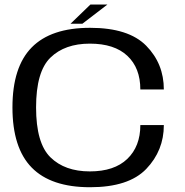

<svg xmlns="http://www.w3.org/2000/svg" viewBox="-20 -800 796 825"><path d="M367 4.5Q199 4.5 116.2 -80Q33.5 -164.5 33.5 -338.5Q33.5 -512 116.2 -596.2Q199 -680.5 367 -680.5Q532.5 -680.5 608.2 -603.5Q684 -526.5 684 -415.5H583Q583 -508 527.2 -560.2Q471.5 -612.5 366 -612.5Q258.5 -612.5 196.8 -552.5Q135 -492.5 135 -338.5Q135 -184.5 196.8 -124Q258.5 -63.5 366 -63.5Q471 -63.5 527 -117.2Q583 -171 583 -262.5H684Q684 -153 608.5 -74.2Q533 4.5 367 4.5ZM283 -698 368.5 -780.5H441.5L334 -698Z"/></svg>

Font: Anybody ExtraExpanded
Style: Regular
Weight: 400
Width: 8
Designer: Tyler Finck
Foundry: Etcetera Type Company
Version: Version 1.010; ttfautohint (v1.8.3) -l 8 -r 50 -G 200 -x 14 